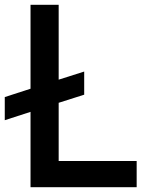

<svg xmlns="http://www.w3.org/2000/svg" viewBox="-55 -775 610 805"><path d="M73 -306 -35 -271V-368L73 -403V-755H191V-441L298 -475V-378L191 -344V-100H518V10H73Z"/></svg>

Font: BLUETTI 2.0 Medium
Style: Italic
Weight: 500
Designer: Stijn de Vries
Foundry: tokotype
Version: Version 2.005;October 31, 2023;FontCreator 14.0.0.2814 64-bi